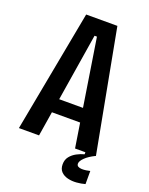

<svg xmlns="http://www.w3.org/2000/svg" viewBox="-152 -738 756 977"><g transform="rotate(20 225.5 -249.5)"><path d="M17 0 141 -660H310L434 0H321L231 -573H218L126 0ZM110 -133V-208H345V-133ZM433 152Q412 158 387 160Q362 162 339.5 156.5Q317 151 303 136.5Q289 122 289 97Q289 72 302.5 55Q316 38 336.5 27Q357 16 377 11V-5H432V0Q399 16 380 34.5Q361 53 361 67Q361 77 368.5 81.5Q376 86 388 86.5Q400 87 412.5 85Q425 83 433 81Z"/></g></svg>

Font: Bricolage Grotesque 24pt Condensed Medium
Style: Regular
Weight: 500
Width: 3
Designer: Mathieu Triay
Foundry: Atelier Triay
Version: Version 1.001;gftools[0.9.33.dev8+g029e19f]